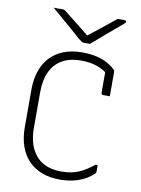

<svg xmlns="http://www.w3.org/2000/svg" viewBox="-102 -1012 805 1100"><g transform="rotate(10 300.0 -462.0)"><path d="M360 -776Q354 -776 348 -776Q342 -776 336 -776Q330 -776 324 -776Q317 -776 311 -780Q305 -784 288 -797Q280 -805 260.5 -822Q241 -839 216 -860.5Q191 -882 165.5 -904Q140 -926 119 -944Q131 -943 141.5 -943.5Q152 -944 164 -944Q175 -944 180 -942.5Q185 -941 193 -934Q210 -921 253.5 -886Q297 -851 358 -803L304 -822Q320 -822 336 -822Q352 -822 368 -822L314 -803Q376 -851 418 -885Q460 -919 491 -944H530Q535 -944 537.5 -943Q540 -942 541 -940.5Q542 -939 542 -937Q542 -933 538 -928.5Q534 -924 517 -910Q504 -899 482.5 -881Q461 -863 437 -842.5Q413 -822 392.5 -804Q372 -786 360 -776ZM325 20Q265 20 218.5 2Q172 -16 140 -50Q108 -84 91.5 -132Q75 -180 75 -241V-459Q75 -520 91.5 -568Q108 -616 140 -650Q172 -684 218.5 -702Q265 -720 325 -720Q374 -720 411 -711Q448 -702 475 -686.5Q502 -671 520 -653Q522 -652 522.5 -650Q523 -648 523.5 -646Q524 -644 524 -643Q524 -608 524 -571.5Q524 -535 524 -500Q514 -500 504.5 -500Q495 -500 485 -500Q480 -500 477 -503Q474 -506 474 -511Q474 -537 474 -562.5Q474 -588 474 -613.5Q474 -639 474 -664L497 -613Q461 -645 420 -659Q379 -673 325 -673Q263 -673 218.5 -648Q174 -623 150.5 -574.5Q127 -526 127 -454V-246Q127 -194 140.5 -151.5Q154 -109 185 -77Q211 -51 246.5 -39Q282 -27 325 -27Q384 -27 427 -46Q470 -65 512 -100H524Q524 -95 524 -89.5Q524 -84 524 -78.5Q524 -73 524 -68.5Q524 -64 524 -61Q524 -58 523 -55.5Q522 -53 520 -51Q497 -28 467.5 -12.5Q438 3 402 11.5Q366 20 325 20Z"/></g></svg>

Font: Recursive Light
Style: Regular
Weight: 300
Version: Version 1.085